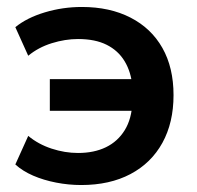

<svg xmlns="http://www.w3.org/2000/svg" viewBox="-20 -521 566 551"><path d="M213 10Q177 10 141 3Q105 -4 75 -17Q45 -30 24 -49L61 -131Q90 -107 128 -94.5Q166 -82 204 -82Q250 -82 284 -98.5Q318 -115 338 -147.5Q358 -180 360 -228L371 -203H123V-294H371L360 -273Q356 -315 337.5 -345.5Q319 -376 286 -392.5Q253 -409 204 -409Q167 -409 128.5 -397Q90 -385 61 -361L24 -443Q57 -470 108.5 -485.5Q160 -501 215 -501Q295 -501 354.5 -470.5Q414 -440 446 -383.5Q478 -327 478 -248Q478 -169 446 -111Q414 -53 354.5 -21.5Q295 10 213 10Z"/></svg>

Font: Nunito Sans 11pt
Style: Bold
Weight: 700
Version: Version 3.101;gftools[0.9.27]